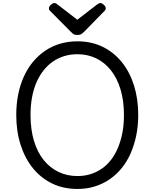

<svg xmlns="http://www.w3.org/2000/svg" viewBox="-20 -1225 1016 1264"><path d="M490 19Q397 19 323 -17Q249 -53 196.5 -118Q144 -183 115.5 -272Q87 -361 87 -468Q87 -539 99.5 -602Q112 -665 136.5 -719.5Q161 -774 196 -816.5Q231 -859 276 -890Q321 -921 375 -937Q429 -953 490 -953Q581 -953 654.5 -917.5Q728 -882 781 -817Q834 -752 862 -663Q890 -574 890 -468Q890 -397 877 -333.5Q864 -270 840 -215.5Q816 -161 781 -118Q746 -75 701.5 -44.5Q657 -14 604 2.5Q551 19 490 19ZM490 -66Q535 -66 574.5 -78Q614 -90 648.5 -113.5Q683 -137 710 -171.5Q737 -206 756 -251Q775 -296 785.5 -350Q796 -404 796 -468Q796 -562 773.5 -636.5Q751 -711 710 -762.5Q669 -814 613 -841Q557 -868 490 -868Q444 -868 404 -856Q364 -844 329.5 -820.5Q295 -797 267.5 -762.5Q240 -728 220.5 -683.5Q201 -639 191 -585Q181 -531 181 -468Q181 -373 203.5 -298Q226 -223 267.5 -171.5Q309 -120 365.5 -93Q422 -66 490 -66ZM641 -1205Q651 -1205 663.5 -1193.5Q676 -1182 676 -1171Q676 -1169 675.5 -1165Q675 -1161 670 -1155L533 -1015Q526 -1009 517.5 -1002Q509 -995 489 -995Q470 -995 461.5 -1002Q453 -1009 447 -1015L308 -1155Q303 -1161 302.5 -1165Q302 -1169 302 -1171Q302 -1182 315 -1193.5Q328 -1205 337 -1205Q344 -1205 349.5 -1201.5Q355 -1198 362 -1193L489 -1095L616 -1193Q624 -1198 629 -1201.5Q634 -1205 641 -1205Z"/></svg>

Font: Playwrite US Modern
Style: Regular
Weight: 400
Designer: Veronika Burian, José Scaglione
Foundry: TypeTogether
Version: Version 1.002